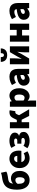

<svg xmlns="http://www.w3.org/2000/svg" viewBox="1986 -2760 954 4966"><g transform="rotate(-90 2463.0 -277.0)"><path d="M289 12Q170 12 105 -74Q40 -160 40 -313Q40 -401 55 -463.5Q70 -526 97.5 -568.5Q125 -611 164 -637.5Q203 -664 251 -678.5Q299 -693 355 -700Q385 -704 406.5 -708.5Q428 -713 444.5 -718Q461 -723 477 -730L507 -592Q488 -577 455 -567.5Q422 -558 388 -553Q335 -546 299.5 -539Q264 -532 242.5 -518Q221 -504 210.5 -476Q200 -448 196 -399.5Q192 -351 192 -275Q192 -193 217.5 -154.5Q243 -116 287 -116Q312 -116 328.5 -131.5Q345 -147 353.5 -175Q362 -203 362 -242Q362 -285 352.5 -310Q343 -335 326 -345.5Q309 -356 285 -356Q262 -356 237.5 -343.5Q213 -331 192 -299L185 -398Q209 -435 249 -453Q289 -471 335 -471Q386 -471 429.5 -446Q473 -421 499 -370Q525 -319 525 -242Q525 -166 494.5 -109Q464 -52 410.5 -20Q357 12 289 12Z M854 12Q782 12 724 -19Q666 -50 632.5 -108Q599 -166 599 -249Q599 -330 633 -388Q667 -446 721.5 -478Q776 -510 836 -510Q909 -510 956.5 -478Q1004 -446 1027.5 -391.5Q1051 -337 1051 -270Q1051 -249 1048.5 -230Q1046 -211 1044 -201H724L722 -307H914Q914 -342 897.5 -365.5Q881 -389 840 -389Q817 -389 795 -376.5Q773 -364 759.5 -333.5Q746 -303 747 -249Q749 -193 768 -163Q787 -133 815.5 -121.5Q844 -110 875 -110Q903 -110 929 -117.5Q955 -125 982 -141L1033 -45Q994 -18 945.5 -3Q897 12 854 12Z M1307 12Q1257 12 1209.5 0.5Q1162 -11 1113 -46L1175 -147Q1204 -127 1236 -118Q1268 -109 1292 -109Q1317 -109 1336.5 -115Q1356 -121 1367 -132Q1378 -143 1378 -159Q1378 -182 1362 -191.5Q1346 -201 1311 -201H1230V-307H1302Q1333 -307 1348 -317.5Q1363 -328 1363 -348Q1363 -368 1346 -378.5Q1329 -389 1294 -389Q1264 -389 1236 -382.5Q1208 -376 1179 -357L1121 -460Q1163 -486 1209.5 -498Q1256 -510 1305 -510Q1360 -510 1408 -495Q1456 -480 1486 -448.5Q1516 -417 1516 -366Q1516 -337 1497.5 -306.5Q1479 -276 1437 -263V-259Q1484 -248 1509 -220.5Q1534 -193 1534 -143Q1534 -92 1501 -57.5Q1468 -23 1415.5 -5.5Q1363 12 1307 12Z M1628 0V-498H1786V-319H1845L1888 -406Q1909 -448 1932.5 -470.5Q1956 -493 1985.5 -501.5Q2015 -510 2052 -510Q2076 -510 2094 -502L2070 -355Q2066 -357 2060.5 -358Q2055 -359 2050 -359Q2032 -359 2017.5 -351Q2003 -343 1989 -312L1966 -261L2120 0H1947L1849 -194H1786V0Z M2186 180V-498H2316L2328 -451H2331Q2360 -477 2396 -493.5Q2432 -510 2470 -510Q2530 -510 2573 -478.5Q2616 -447 2640 -390.5Q2664 -334 2664 -257Q2664 -171 2634 -111Q2604 -51 2556.5 -19.5Q2509 12 2456 12Q2424 12 2395 -1.5Q2366 -15 2340 -39L2346 38V180ZM2417 -118Q2440 -118 2459 -131.5Q2478 -145 2489.5 -175Q2501 -205 2501 -255Q2501 -298 2492 -325.5Q2483 -353 2466 -366.5Q2449 -380 2422 -380Q2402 -380 2383.5 -371Q2365 -362 2346 -340V-146Q2363 -131 2381.5 -124.5Q2400 -118 2417 -118Z M2879 12Q2833 12 2799.5 -8.5Q2766 -29 2748 -63.5Q2730 -98 2730 -140Q2730 -219 2795 -263Q2860 -307 3006 -322Q3004 -342 2996 -355.5Q2988 -369 2972 -376Q2956 -383 2931 -383Q2902 -383 2871 -373Q2840 -363 2803 -342L2747 -445Q2780 -465 2815 -480Q2850 -495 2887 -502.5Q2924 -510 2963 -510Q3027 -510 3072 -485.5Q3117 -461 3141 -410.5Q3165 -360 3165 -281V0H3035L3024 -49H3020Q2989 -22 2955 -5Q2921 12 2879 12ZM2934 -112Q2957 -112 2973.5 -122Q2990 -132 3006 -149V-225Q2959 -219 2932 -208Q2905 -197 2893.5 -183Q2882 -169 2882 -152Q2882 -132 2896 -122Q2910 -112 2934 -112Z M3283 0V-498H3437V-373Q3437 -335 3433 -289Q3429 -243 3424 -196H3427Q3439 -220 3455.5 -250Q3472 -280 3483 -302L3598 -498H3747V0H3593V-126Q3593 -163 3597.5 -208.5Q3602 -254 3607 -302H3603Q3592 -278 3576 -247.5Q3560 -217 3548 -195L3433 0ZM3520 -568Q3462 -568 3424 -588Q3386 -608 3366 -645Q3346 -682 3345 -734H3468Q3469 -707 3474 -688.5Q3479 -670 3490 -661.5Q3501 -653 3520 -653Q3539 -653 3550 -661.5Q3561 -670 3566 -688.5Q3571 -707 3572 -734H3695Q3694 -682 3674 -645Q3654 -608 3616 -588Q3578 -568 3520 -568Z M3869 0V-498H4029V-323H4173V-498H4333V0H4173V-183H4029V0Z M4583 12Q4537 12 4503.5 -8.5Q4470 -29 4452 -63.5Q4434 -98 4434 -140Q4434 -219 4499 -263Q4564 -307 4710 -322Q4708 -342 4700 -355.5Q4692 -369 4676 -376Q4660 -383 4635 -383Q4606 -383 4575 -373Q4544 -363 4507 -342L4451 -445Q4484 -465 4519 -480Q4554 -495 4591 -502.5Q4628 -510 4667 -510Q4731 -510 4776 -485.5Q4821 -461 4845 -410.5Q4869 -360 4869 -281V0H4739L4728 -49H4724Q4693 -22 4659 -5Q4625 12 4583 12ZM4638 -112Q4661 -112 4677.5 -122Q4694 -132 4710 -149V-225Q4663 -219 4636 -208Q4609 -197 4597.5 -183Q4586 -169 4586 -152Q4586 -132 4600 -122Q4614 -112 4638 -112Z"/></g></svg>

Font: Source Sans 3 ExtraBold
Style: Regular
Weight: 800
Designer: Paul D. Hunt
Foundry: Adobe
Version: Version 3.052;hotconv 1.1.0;makeotfexe 2.6.0